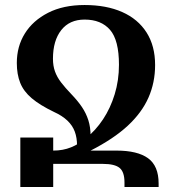

<svg xmlns="http://www.w3.org/2000/svg" viewBox="-20 -745 689 765"><path d="M61 0V-197H192V0ZM476 0V-18Q476 -60 456.5 -76Q437 -92 390 -92H127V-145H444Q528 -145 570 -114.5Q612 -84 612 -14V0ZM287 -165Q287 -196 278 -220.5Q269 -245 248.5 -264.5Q228 -284 195 -299Q139 -326 106.5 -353.5Q74 -381 60.5 -415Q47 -449 47 -494Q47 -560 79 -611.5Q111 -663 171.5 -694Q232 -725 317 -725Q404 -725 467 -697Q530 -669 564 -615.5Q598 -562 598 -486Q598 -416 571.5 -356Q545 -296 489 -244Q433 -192 341 -145H192Q231 -145 263 -158Q295 -171 322 -194Q361 -225 390.5 -269.5Q420 -314 437 -369.5Q454 -425 454 -487Q454 -585 418.5 -626Q383 -667 317 -667Q257 -667 224 -625Q191 -583 191 -511Q191 -483 199 -460.5Q207 -438 223.5 -416.5Q240 -395 265 -369Q290 -343 306.5 -318.5Q323 -294 332 -266Q341 -238 341 -202Z"/></svg>

Font: Noto Serif Armenian SemiBold
Style: Regular
Weight: 600
Version: Version 2.007